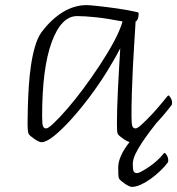

<svg xmlns="http://www.w3.org/2000/svg" viewBox="-20 -544 694 752"><path d="M142 13Q138 13 130.5 9.5Q123 6 115 0.5Q107 -5 100.5 -10.5Q94 -16 92 -20Q88 -28 88 -63Q88 -86 89 -122.5Q90 -159 92.5 -201.5Q95 -244 101 -285.5Q107 -327 117 -361.5Q127 -396 142 -417Q179 -467 224.5 -495.5Q270 -524 320 -524Q329 -524 362 -520.5Q395 -517 438 -511Q481 -505 519 -496Q520 -496 521.5 -495Q523 -494 523 -490Q523 -477 519 -468.5Q515 -460 511 -460Q511 -457 509.5 -432.5Q508 -408 505.5 -368.5Q503 -329 500.5 -281Q498 -233 496.5 -183Q495 -133 495 -89Q495 -58 498.5 -49.5Q502 -41 511 -41Q518 -41 534.5 -56Q551 -71 571 -92Q591 -113 608 -133.5Q625 -154 633 -164Q635 -166 636.5 -168Q638 -170 640 -170Q643 -170 648.5 -160.5Q654 -151 654 -141Q654 -134 651 -131Q639 -115 618.5 -91Q598 -67 574.5 -43Q551 -19 529 -3Q507 13 491 13Q487 13 479.5 9.5Q472 6 464 0.5Q456 -5 449.5 -10.5Q443 -16 441 -20Q439 -25 438.5 -35.5Q438 -46 438 -63Q438 -85 439 -120Q440 -155 442 -196Q444 -237 446.5 -278.5Q449 -320 451 -355Q429 -312 397.5 -261.5Q366 -211 329.5 -162.5Q293 -114 257 -74.5Q221 -35 191 -11Q161 13 142 13ZM161 -41Q169 -41 191 -62Q213 -83 243.5 -118Q274 -153 307 -197.5Q340 -242 371 -289Q402 -336 426 -380.5Q450 -425 460 -460Q398 -472 354.5 -476.5Q311 -481 282 -481Q220 -481 182.5 -379Q145 -277 145 -89Q145 -58 148.5 -49.5Q152 -41 161 -41ZM496 188Q492 188 484.5 184.5Q477 181 469 175.5Q461 170 454.5 164.5Q448 159 446 155Q444 150 443.5 139.5Q443 129 443 112Q443 90 454.5 64.5Q466 39 487.5 12.5Q509 -14 538.5 -37.5Q568 -61 603 -78Q603 -75 592.5 -62Q582 -49 567 -29Q552 -9 536.5 14Q521 37 510.5 59Q500 81 500 99Q500 120 503.5 127Q507 134 516 134Q523 134 536.5 126.5Q550 119 566 108Q582 97 596 84Q610 71 618 61Q620 59 621.5 57Q623 55 625 55Q628 55 633.5 64.5Q639 74 639 84Q639 91 636 94Q624 110 606.5 126.5Q589 143 569.5 157Q550 171 531 179.5Q512 188 496 188Z"/></svg>

Font: Briem Hand Thin
Style: Regular
Weight: 100
Designer: Gunnlaugur SE Briem, Eben Sorkin
Foundry: Sorkin Type Co.
Version: Version 1.003